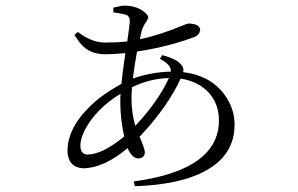

<svg xmlns="http://www.w3.org/2000/svg" viewBox="-20 -592 1040 671"><path d="M439.5 -249Q439.5 -196.3 453.1 -152.3Q532.2 -237.3 568.4 -315.4Q569.3 -317.4 570.3 -319.3Q502.9 -317.4 441.4 -287.1Q439.5 -259.8 439.5 -249ZM285.2 -51.8Q338.9 -52.7 414.1 -115.2Q400.4 -173.8 400.4 -239.3Q400.4 -255.9 401.4 -264.6Q314.5 -210.9 276.4 -137.7Q260.7 -106.4 260.7 -81.1Q262.7 -52.7 285.2 -51.8ZM539.1 -386.7 546.9 -399.4Q595.7 -386.7 612.3 -367.2Q624 -354.5 620.1 -339.8Q724.6 -327.1 773.4 -248Q799.8 -205.1 799.8 -156.2Q799.8 -20.5 632.8 32.2Q554.7 55.7 451.2 58.6L447.3 42Q714.8 5.9 742.2 -137.7Q745.1 -154.3 745.1 -169.9Q745.1 -249 681.6 -292Q650.4 -311.5 611.3 -317.4Q567.4 -220.7 470.7 -117.2Q468.8 -115.2 467.8 -114.3Q486.3 -71.3 486.3 -59.6Q485.4 -39.1 461.9 -38.1Q441.4 -40 425.8 -74.2Q341.8 -3.9 269.5 -3.9Q217.8 -7.8 215.8 -63.5Q215.8 -159.2 327.1 -249Q364.3 -277.3 404.3 -298.8Q406.2 -323.2 418 -406.2Q371.1 -402.3 347.7 -402.3Q293 -402.3 261.7 -439.5Q251 -453.1 240.2 -469.7L252 -480.5Q296.9 -445.3 341.8 -443.4Q347.7 -443.4 353.5 -443.4Q393.6 -443.4 424.8 -447.3Q433.6 -506.8 433.6 -519.5Q433.6 -534.2 421.9 -540Q419.9 -541 418.9 -541Q404.3 -544.9 376 -548.8V-565.4Q405.3 -572.3 414.1 -572.3Q460.9 -572.3 489.3 -545.9Q497.1 -538.1 498 -532.2Q498 -525.4 486.3 -508.8Q479.5 -498 475.6 -486.3Q468.8 -456.1 468.8 -455.1Q534.2 -467.8 621.1 -503.9Q634.8 -509.8 638.7 -509.8Q678.7 -508.8 679.7 -487.3Q677.7 -471.7 662.1 -463.9Q577.1 -430.7 460.9 -412.1Q460 -412.1 459 -412.1Q450.2 -366.2 444.3 -317.4Q506.8 -339.8 577.1 -341.8Q579.1 -362.3 548.8 -380.9Q543.9 -383.8 539.1 -386.7Z"/></svg>

Font: GenYoMin JP Light
Style: Regular
Weight: 300
Version: Version 1.001;PS 1;hotconv 16.6.51;makeotf.lib2.5.65220 DEVE